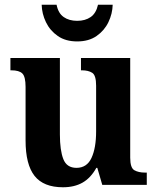

<svg xmlns="http://www.w3.org/2000/svg" viewBox="-20 -781 664 811"><path d="M246 10Q164 10 126 -38Q88 -86 88 -188V-414Q88 -457 74.5 -470.5Q61 -484 28 -484H24V-536H233V-213Q233 -146 247.5 -109Q262 -72 303 -72Q347 -72 366.5 -114Q386 -156 386 -226V-419Q386 -463 369.5 -473.5Q353 -484 326 -484H322V-536H530V-115Q530 -72 547.5 -62Q565 -52 592 -52H600V0H412L391 -72H387Q363 -29 328.5 -9.5Q294 10 246 10ZM306 -606Q257 -606 224 -629Q191 -652 174 -687.5Q157 -723 156 -761H219Q226 -725 249 -709Q272 -693 306 -693Q340 -693 363 -709Q386 -725 394 -761H456Q455 -723 438 -687.5Q421 -652 388 -629Q355 -606 306 -606Z"/></svg>

Font: Noto Serif Khmer SemiCondensed
Style: Bold
Weight: 700
Width: 4
Designer: Danh Hong and the Monotype Design Team
Foundry: Monotype Imaging Inc.
Version: Version 2.004; ttfautohint (v1.8.4.7-5d5b)